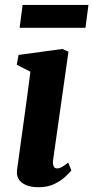

<svg xmlns="http://www.w3.org/2000/svg" viewBox="-20 -772 390 802"><path d="M141 10Q109.5 10 88.5 1Q67.5 -8 58 -23.8Q48.5 -39.5 51 -60.5Q54 -83.5 58.5 -115Q63 -146.5 68.2 -185.8Q73.5 -225 80 -270.8Q86.5 -316.5 93.2 -367.2Q100 -418 107 -472.5L50 -501.5L57.5 -542.5L240.5 -567.5L266 -556L202 -105.5Q199.5 -87.5 203.8 -78Q208 -68.5 218.5 -68.5Q227.5 -68.5 237.8 -74Q248 -79.5 265 -93L278 -60Q272.5 -53 255.2 -36Q238 -19 209.2 -4.5Q180.5 10 141 10ZM74.5 -751.5H349.5L337 -656H62Z"/></svg>

Font: Merriweather ExtraBold
Style: Italic
Weight: 800
Italic angle: -7.8°
Version: Version 2.101